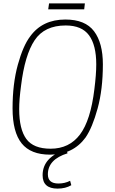

<svg xmlns="http://www.w3.org/2000/svg" viewBox="-20 -903 676 1131"><path d="M476 -848H264L269 -883H480ZM278 -27Q388 -27 451 -110.5Q514 -194 536 -378Q547 -465 547 -524Q547 -637 504.5 -695Q462 -753 367 -753Q242 -753 184 -666Q126 -579 104 -398Q93 -317 93 -260Q93 -142 135 -84.5Q177 -27 278 -27ZM275 8Q161 8 107.5 -58.5Q54 -125 54 -265Q54 -409 85 -521.5Q116 -634 158 -689Q230 -788 365 -788Q482 -788 534 -719Q586 -650 586 -524Q586 -377 555 -264Q524 -151 484 -93Q410 8 275 8ZM319 208Q231 208 231 129Q231 22 370 -23L378 0Q262 36 262 124Q262 178 324 178Q362 178 393 162L400 188Q366 208 319 208Z"/></svg>

Font: Tanohe Sans ExtraLight
Style: Italic
Weight: 200
Designer: Village Type and Design LLC & Cristiano Sobral
Foundry: Cooper Hewitt Smithsonian Design Museum
Version: Version 1.00;September 29, 2021;FontCreator 13.0.0.2655 64-b